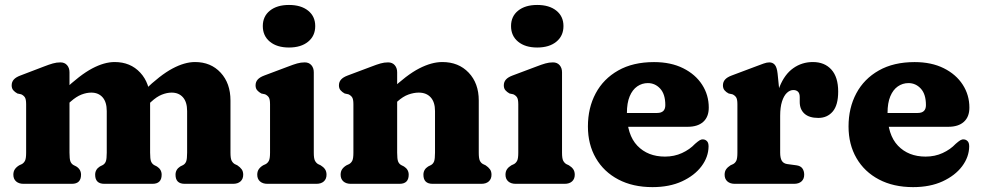

<svg xmlns="http://www.w3.org/2000/svg" viewBox="-20 -742 3963 775"><path d="M260.5 -450.2V-125.8Q260.5 -100.5 264.2 -90.6Q268 -80.7 276.7 -75.8L288.1 -70Q307.1 -58 307.1 -36.8Q307.1 0 270.1 0H74.9Q56.1 0 45 -9.8Q33.9 -19.6 33.9 -36.8Q33.9 -50 40.1 -59Q46.3 -68 57.7 -74.8L68.5 -79.8Q76.8 -84.7 81.2 -93.8Q85.5 -102.9 85.5 -125.8V-321.4Q85.5 -341.8 80.1 -349.6Q74.6 -357.4 65.3 -361.4L50.3 -364.6Q40 -370.2 33.6 -377.7Q27.1 -385.2 27.1 -397.4Q27.1 -411.2 35.6 -420.8Q44 -430.4 62.3 -437.2L156.5 -473.2Q178.4 -481.7 193.3 -485.9Q208.2 -490.2 223.9 -490.2Q240.9 -490.2 250.7 -479Q260.5 -467.8 260.5 -450.2ZM246.9 -315.8 213.1 -354.6 237.5 -377.6Q302.6 -439.4 351.7 -465.5Q400.9 -491.6 442.8 -491.6Q506.5 -491.6 546.2 -448.7Q585.9 -405.9 585.9 -336.4V-125.8Q585.9 -100.5 589.6 -90.8Q593.4 -81.1 602.1 -75.8L613.5 -70Q632.5 -58 632.5 -36.8Q632.5 0 595.5 0H401.1Q364.1 0 364.1 -36.8Q364.1 -58 383.1 -70L394.7 -75.8Q403.4 -80.7 407.2 -90.6Q410.9 -100.5 410.9 -125.8V-293.6Q410.9 -330.2 394.1 -349.2Q377.3 -368.2 348.4 -368.2Q329.4 -368.2 308.7 -360.2Q288.1 -352.2 265.9 -332.6ZM573.9 -316.4 540.1 -355.6 561.9 -376.6Q626.8 -439.1 676 -465.3Q725.3 -491.6 767.2 -491.6Q830.9 -491.6 870.6 -448.7Q910.3 -405.9 910.3 -336.4V-125.8Q910.3 -102.9 914.8 -93.8Q919.4 -84.7 927.3 -79.8L937.9 -74.8Q949.3 -67.2 955.5 -58.6Q961.7 -50 961.7 -36.8Q961.7 -19.6 950.8 -9.8Q940 0 920.7 0H725.5Q688.5 0 688.5 -36.8Q688.5 -58 707.5 -70L719.1 -75.8Q727.8 -80.7 731.6 -90.6Q735.3 -100.5 735.3 -125.8V-293.6Q735.3 -330.2 718.5 -349.2Q701.7 -368.2 672.8 -368.2Q653.8 -368.2 633 -359.9Q612.3 -351.6 590.3 -331.2Z M1246.6 -450.2V-125.8Q1246.6 -102.9 1251.1 -93.8Q1255.7 -84.7 1263.6 -79.8L1274.2 -74.8Q1285.6 -68 1291.8 -59Q1298 -50 1298 -36.8Q1298 -19.6 1287.1 -9.8Q1276.3 0 1257 0H1059.4Q1040.6 0 1029.5 -9.8Q1018.4 -19.6 1018.4 -36.8Q1018.4 -50 1024.6 -59Q1030.8 -68 1042.2 -74.8L1053 -79.8Q1061.3 -84.7 1065.7 -93.8Q1070 -102.9 1070 -125.8V-321.4Q1070 -341.8 1064.6 -349.6Q1059.1 -357.4 1049.8 -361.4L1034.8 -364.6Q1024.5 -370.2 1018.1 -377.7Q1011.6 -385.2 1011.6 -397.4Q1011.6 -411.2 1020.1 -420.8Q1028.5 -430.4 1046.8 -437.2L1142.6 -473.2Q1164.5 -481.7 1179.4 -485.9Q1194.3 -490.2 1210 -490.2Q1227 -490.2 1236.8 -479Q1246.6 -467.8 1246.6 -450.2ZM1146.4 -550.2Q1098 -550.2 1069.4 -573.7Q1040.8 -597.1 1040.8 -636.8Q1040.8 -676 1069.4 -699Q1098 -722 1146.4 -722Q1195.1 -722 1223.7 -699Q1252.4 -676 1252.4 -636.8Q1252.4 -597.1 1223.7 -573.7Q1195.1 -550.2 1146.4 -550.2Z M1583.1 -450.2V-125.8Q1583.1 -100.5 1586.8 -90.6Q1590.6 -80.7 1599.3 -75.8L1610.7 -70Q1629.7 -58 1629.7 -36.8Q1629.7 0 1592.7 0H1395.9Q1377.1 0 1366 -9.8Q1354.9 -19.6 1354.9 -36.8Q1354.9 -50 1361.1 -59Q1367.3 -68 1378.7 -74.8L1389.5 -79.8Q1397.8 -84.7 1402.2 -93.8Q1406.5 -102.9 1406.5 -125.8V-321.4Q1406.5 -341.8 1401.1 -349.6Q1395.6 -357.4 1386.3 -361.4L1371.3 -364.6Q1361 -370.2 1354.6 -377.7Q1348.1 -385.2 1348.1 -397.4Q1348.1 -411.2 1356.6 -420.8Q1365 -430.4 1383.3 -437.2L1479.1 -473.2Q1501 -481.7 1515.9 -485.9Q1530.8 -490.2 1546.5 -490.2Q1563.5 -490.2 1573.3 -479Q1583.1 -467.8 1583.1 -450.2ZM1565.5 -315.8 1531.7 -354.6 1556.1 -377.6Q1621.6 -439.8 1671.9 -465.7Q1722.3 -491.6 1765.4 -491.6Q1831.1 -491.6 1871.8 -448.7Q1912.5 -405.9 1912.5 -336.4V-125.8Q1912.5 -102.9 1916.8 -93.6Q1921.2 -84.3 1929.5 -79.8L1940.1 -74.8Q1951.5 -67.2 1957.7 -58.6Q1963.9 -50 1963.9 -36.8Q1963.9 -19.6 1953 -9.8Q1942.2 0 1922.9 0H1726.1Q1689.1 0 1689.1 -36.8Q1689.1 -58 1708.1 -70L1719.7 -75.8Q1728.4 -80.7 1732.2 -90.6Q1735.9 -100.5 1735.9 -125.8V-293.6Q1735.9 -329.8 1718.5 -349Q1701.1 -368.2 1670.2 -368.2Q1650.4 -368.2 1628.5 -360.4Q1606.7 -352.6 1584.5 -332.6Z M2248.6 -450.2V-125.8Q2248.6 -102.9 2253.1 -93.8Q2257.7 -84.7 2265.6 -79.8L2276.2 -74.8Q2287.6 -68 2293.8 -59Q2300 -50 2300 -36.8Q2300 -19.6 2289.1 -9.8Q2278.3 0 2259 0H2061.4Q2042.6 0 2031.5 -9.8Q2020.4 -19.6 2020.4 -36.8Q2020.4 -50 2026.6 -59Q2032.8 -68 2044.2 -74.8L2055 -79.8Q2063.3 -84.7 2067.7 -93.8Q2072 -102.9 2072 -125.8V-321.4Q2072 -341.8 2066.6 -349.6Q2061.1 -357.4 2051.8 -361.4L2036.8 -364.6Q2026.5 -370.2 2020.1 -377.7Q2013.6 -385.2 2013.6 -397.4Q2013.6 -411.2 2022.1 -420.8Q2030.5 -430.4 2048.8 -437.2L2144.6 -473.2Q2166.5 -481.7 2181.4 -485.9Q2196.3 -490.2 2212 -490.2Q2229 -490.2 2238.8 -479Q2248.6 -467.8 2248.6 -450.2ZM2148.4 -550.2Q2100 -550.2 2071.4 -573.7Q2042.8 -597.1 2042.8 -636.8Q2042.8 -676 2071.4 -699Q2100 -722 2148.4 -722Q2197.1 -722 2225.7 -699Q2254.4 -676 2254.4 -636.8Q2254.4 -597.1 2225.7 -573.7Q2197.1 -550.2 2148.4 -550.2Z M2840.9 -307.6Q2840.9 -270.2 2818.6 -250.2Q2796.3 -230.2 2755.7 -230.2H2463.9V-286H2632.3Q2665.5 -286 2665.5 -317.8Q2665.5 -361.8 2644.9 -384.2Q2624.3 -406.6 2595.1 -406.6Q2571.5 -406.6 2552.2 -393.3Q2532.9 -380 2521.7 -353.3Q2510.5 -326.6 2510.5 -285.8Q2510.5 -198 2552.6 -153.9Q2594.8 -109.9 2664.1 -109.9Q2701.6 -109.9 2732.9 -124.3Q2764.3 -138.7 2785.7 -161.5Q2797.6 -171.9 2804.5 -176Q2811.5 -180.1 2818.5 -179.3Q2826.9 -178.9 2833.5 -172.4Q2840.1 -166 2840.1 -150.9Q2839.6 -108.3 2811.5 -70.8Q2783.4 -33.4 2732.8 -10Q2682.3 13.3 2613.6 13.3Q2534.4 13.3 2475.8 -17.6Q2417.2 -48.4 2385.2 -103.7Q2353.1 -159 2353.1 -231.6Q2353.1 -306.5 2384.4 -365.1Q2415.6 -423.7 2475.3 -457.5Q2534.9 -491.4 2619.9 -491.4Q2687.9 -491.4 2737.5 -466.6Q2787.1 -441.9 2814 -400.2Q2840.9 -358.6 2840.9 -307.6Z M3106.4 -264Q3106.4 -341.1 3126.7 -391.6Q3147 -442.1 3182 -466.8Q3217.1 -491.6 3261.1 -491.6Q3308.3 -491.6 3335.8 -461.2Q3363.3 -430.8 3363.3 -372.4Q3363.3 -317.6 3341.2 -291.8Q3319.2 -266 3283.1 -266Q3246.1 -266 3227.1 -283.3Q3208.1 -300.5 3208.1 -330.2V-350Q3208.1 -365.1 3201 -371.9Q3194 -378.6 3182.4 -378.6Q3168.3 -378.6 3156.1 -367Q3143.9 -355.4 3136.5 -332.2Q3129.1 -308.9 3129.1 -274.4ZM3118.7 -445.4 3129.1 -342.8V-125.8Q3129.1 -104.5 3135.6 -93.3Q3142.2 -82.1 3157.3 -79.8L3194.3 -74.8Q3211.3 -72.6 3218.7 -62.3Q3226.1 -52 3226.1 -36.8Q3226.1 -19.6 3215.2 -9.8Q3204.4 0 3185.1 0H2945.9Q2927.1 0 2916 -9.8Q2904.9 -19.6 2904.9 -36.8Q2904.9 -50 2911.1 -58.8Q2917.3 -67.6 2928.7 -74.8L2939.5 -79.8Q2947.8 -84.3 2952.2 -93.6Q2956.5 -102.9 2956.5 -125.8V-321.4Q2956.5 -341.8 2951.1 -349.6Q2945.6 -357.4 2936.3 -361.4L2921.3 -364.6Q2911 -369.8 2904.6 -377.5Q2898.1 -385.2 2898.1 -397.4Q2898.1 -411.2 2906.6 -420.8Q2915 -430.4 2933.3 -437.2L3029.1 -473.2Q3048.2 -480.5 3061.7 -485.3Q3075.2 -490.2 3085.3 -490.2Q3099.1 -490.2 3107.5 -480.4Q3115.9 -470.6 3118.7 -445.4Z M3892.9 -307.6Q3892.9 -270.2 3870.6 -250.2Q3848.3 -230.2 3807.7 -230.2H3515.9V-286H3684.3Q3717.5 -286 3717.5 -317.8Q3717.5 -361.8 3696.9 -384.2Q3676.3 -406.6 3647.1 -406.6Q3623.5 -406.6 3604.2 -393.3Q3584.9 -380 3573.7 -353.3Q3562.5 -326.6 3562.5 -285.8Q3562.5 -198 3604.6 -153.9Q3646.8 -109.9 3716.1 -109.9Q3753.6 -109.9 3784.9 -124.3Q3816.3 -138.7 3837.7 -161.5Q3849.6 -171.9 3856.5 -176Q3863.5 -180.1 3870.5 -179.3Q3878.9 -178.9 3885.5 -172.4Q3892.1 -166 3892.1 -150.9Q3891.6 -108.3 3863.5 -70.8Q3835.4 -33.4 3784.8 -10Q3734.3 13.3 3665.6 13.3Q3586.4 13.3 3527.8 -17.6Q3469.2 -48.4 3437.2 -103.7Q3405.1 -159 3405.1 -231.6Q3405.1 -306.5 3436.4 -365.1Q3467.6 -423.7 3527.3 -457.5Q3586.9 -491.4 3671.9 -491.4Q3739.9 -491.4 3789.5 -466.6Q3839.1 -441.9 3866 -400.2Q3892.9 -358.6 3892.9 -307.6Z"/></svg>

Font: Fraunces SuperSoft Wonky
Style: Regular
Weight: 900
Version: Version 1.000;[b76b70a41]